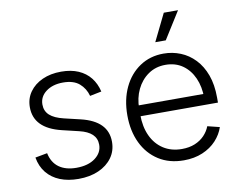

<svg xmlns="http://www.w3.org/2000/svg" viewBox="-81 -864 1236 986"><g transform="rotate(-10 536.5 -370.5)"><path d="M252.4 11.2Q198.2 11.2 156.2 -5.6Q114.3 -22.5 87.6 -55.2Q61 -87.9 52.7 -135.3L115.7 -147Q126 -97.2 160.9 -72Q195.8 -46.9 251.5 -46.9Q313 -46.9 349.9 -74.5Q386.7 -102.1 386.7 -143.6Q386.7 -176.8 364.3 -198Q341.8 -219.2 297.9 -229.5L210 -250.5Q139.6 -267.6 104.5 -303.5Q69.3 -339.4 69.3 -394.5Q69.3 -439.5 93.8 -473.9Q118.2 -508.3 160.9 -527.6Q203.6 -546.9 258.8 -546.9Q310.5 -546.9 348.6 -530.3Q386.7 -513.7 410.9 -483.2Q435.1 -452.6 444.8 -410.6L384.3 -398.4Q373.5 -438.5 343.5 -464.4Q313.5 -490.2 258.8 -490.2Q204.6 -490.2 169.9 -464.1Q135.3 -438 135.3 -397Q135.3 -362.8 158.9 -341.3Q182.6 -319.8 231.4 -308.1L315.9 -288.1Q385.3 -271.5 419.7 -236.3Q454.1 -201.2 454.1 -147Q454.1 -100.1 428.5 -64.5Q402.8 -28.8 357.4 -8.8Q312 11.2 252.4 11.2Z M801.8 11.2Q726.1 11.2 670.7 -24.2Q615.2 -59.6 585.2 -122.3Q555.2 -185.1 555.2 -266.6Q555.2 -348.6 585.2 -411.9Q615.2 -475.1 668.9 -511Q722.7 -546.9 792.5 -546.9Q839.4 -546.9 881.1 -530Q922.9 -513.2 955.3 -479.2Q987.8 -445.3 1006.3 -394.8Q1024.9 -344.2 1024.9 -276.9V-250.5H596.7V-307.1H989.3L959.5 -286.1Q959.5 -344.7 939.2 -390.4Q918.9 -436 881.6 -462.2Q844.2 -488.3 792.5 -488.3Q741.2 -488.3 702.6 -461.4Q664.1 -434.6 642.6 -389.9Q621.1 -345.2 621.1 -290.5V-258.8Q621.1 -195.3 643.1 -147.9Q665 -100.6 705.8 -74.2Q746.6 -47.9 801.8 -47.9Q840.3 -47.9 869.9 -60.1Q899.4 -72.3 919.7 -93.5Q939.9 -114.7 949.7 -140.6L1012.7 -125Q1000.5 -87.9 971.7 -56.6Q942.9 -25.4 899.7 -7.1Q856.4 11.2 801.8 11.2ZM761.7 -611.8 831.1 -753.4H905.3L816.4 -611.8Z"/></g></svg>

Font: Inter 18pt Light
Style: Regular
Weight: 300
Designer: Rasmus Andersson
Foundry: rsms
Version: Version 4.001;git-66647c0bb